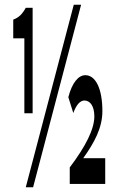

<svg xmlns="http://www.w3.org/2000/svg" viewBox="-20 -778 491 812"><path d="M83 -616V-299H118V-745H89C74 -718 60 -704 36 -695V-616ZM89 14H120L323 -758H292ZM269 -367 290 -300C302 -333 318 -353 337 -353C362 -353 379 -328 379 -286C379 -232 343 -160 275 -70V0H425V-109H332C379 -175 413 -237 413 -308C413 -404 384 -460 341 -460C312 -460 285 -429 269 -367Z"/></svg>

Font: 寒蝉无机体 CompactMedium
Style: Regular
Weight: 500
Width: 3
Designer: ChillTanhei {Warren2060}; 
Source Han Sans {Ryoko NISHIZUKA 西塚涼子 (kana, bopomofo & ideographs); Paul D. Hunt (Latin, Gre
Foundry: ChillType&Adobe
Version: Version 1.000;Glyphs 3.1.1 (3135)